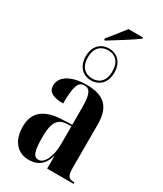

<svg xmlns="http://www.w3.org/2000/svg" viewBox="-236 -1044 966 1139"><g transform="rotate(30 246.5 -474.0)"><path d="M197 -841V-830H205C257 -862 353 -922 390 -950V-958H290C263 -922 225 -875 197 -841ZM249 -583C304 -583 347 -621 347 -692C347 -763 304 -801 249 -801C194 -801 151 -763 151 -692C151 -621 194 -583 249 -583ZM250 -596C205 -596 165 -623 165 -692C165 -763 205 -789 250 -789C294 -789 333 -763 333 -692C333 -623 294 -596 250 -596ZM163 10C222 10 265 -17 284 -85H286V0H467V-10H464C426 -10 415 -24 415 -83V-377C415 -502 356 -548 241 -548C146 -548 70 -513 70 -445C70 -401 105 -382 175 -382C175 -500 190 -538 231 -538C271 -538 285 -508 285 -414V-300L218 -297C96 -292 36 -243 36 -144C36 -42 92 10 163 10ZM214 -19C182 -19 168 -48 168 -149C168 -243 190 -284 251 -288L285 -290V-168C285 -87 256 -19 214 -19Z"/></g></svg>

Font: Noto Serif Display ExtraCondensed
Style: Bold
Weight: 700
Width: 2
Designer: Monotype Design Team
Foundry: Monotype Imaging Inc.
Version: Version 2.009